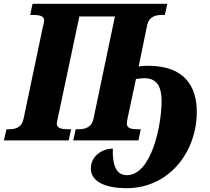

<svg xmlns="http://www.w3.org/2000/svg" viewBox="-42 -734 1098 1004"><path d="M620 250C842 250 987 61 987 -149C987 -280 925 -390 733 -390C702 -390 693 -388 683 -386L727 -600C737 -649 773 -656 808 -656H820L833 -714H128L116 -656H126C163 -656 189 -652 189 -626C189 -620 186 -611 181 -588L81 -112C71 -65 37 -58 2 -58H-8L-22 0H317L330 -58H319C282 -58 255 -62 255 -88C255 -94 258 -103 261 -120L373 -648H559L447 -114C437 -65 400 -58 365 -58H354L341 0H682L694 -58H682C647 -58 621 -62 621 -88C621 -94 623 -103 625 -115L669 -321C687 -324 705 -325 714 -325C780 -325 803 -278 803 -206C803 -78 750 182 621 182C568 182 545 134 548 43C496 43 433 79 433 148C433 205 490 250 620 250Z"/></svg>

Font: Noto Serif Condensed Black
Style: Italic
Weight: 900
Width: 3
Italic angle: -12°
Designer: Monotype Design Team
Foundry: Monotype Imaging Inc.
Version: Version 2.013